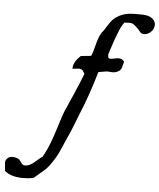

<svg xmlns="http://www.w3.org/2000/svg" viewBox="-308 -789 905 1090"><g transform="rotate(5 144.5 -243.5)"><path d="M534.2 -683.6Q534.2 -660.2 516.6 -643.1Q499 -626 477.5 -626H472.7Q464.8 -627 459.5 -631.3Q454.1 -635.7 448.2 -643.6Q442.4 -651.4 437.5 -655.3Q434.6 -657.2 425.3 -666.5Q416 -675.8 408.2 -679.2Q400.4 -682.6 388.7 -682.6Q385.7 -682.6 378.4 -682.1Q371.1 -681.6 366.2 -681.6H361.3Q349.6 -666 342.3 -651.4Q335 -636.7 327.1 -614.7Q319.3 -592.8 314.5 -582Q294.9 -525.4 285.2 -494.1Q285.2 -493.2 287.1 -474.6Q292 -469.7 299.8 -469.7Q305.7 -469.7 321.8 -473.1Q337.9 -476.6 346.7 -476.6Q367.2 -476.6 378.9 -459Q376 -452.1 373.5 -440.4Q371.1 -428.7 367.2 -420.4Q363.3 -412.1 355.5 -406.2Q339.8 -394.5 317.4 -394.5Q312.5 -394.5 302.7 -395.5Q293 -396.5 287.1 -396.5Q285.2 -396.5 238.3 -388.7Q197.3 -248 150.4 -136.7Q146.5 -127 128.9 -81.5Q111.3 -36.1 97.7 -7.8Q89.8 9.8 77.6 37.6Q65.4 65.4 58.6 81.1Q51.8 96.7 38.6 118.7Q25.4 140.6 9.8 162.1Q-2 177.7 -15.6 190.4Q-29.3 203.1 -46.9 217.3Q-64.5 231.4 -76.2 242.2Q-102.5 248 -134.8 248Q-206.1 248 -241.2 215.8V210.9Q-241.2 203.1 -243.2 189.9Q-245.1 176.8 -245.1 170.9Q-245.1 154.3 -233.4 144Q-221.7 133.8 -205.1 133.8Q-191.4 133.8 -174.8 139.6Q-166 142.6 -155.8 158.7Q-145.5 174.8 -134.8 175.8H-127.9Q-104.5 175.8 -74.2 148.9Q-43.9 122.1 -35.2 117.2Q-11.7 76.2 5.4 30.3Q22.5 -15.6 38.1 -67.4Q53.7 -119.1 64.5 -146.5Q73.2 -167 106 -241.2Q138.7 -315.4 160.2 -371.1Q159.2 -373 153.8 -382.3Q148.4 -391.6 142.6 -394.5Q134.8 -398.4 125 -398.4Q120.1 -398.4 108.4 -396.5Q96.7 -394.5 89.8 -394.5V-396.5Q89.8 -432.6 130.9 -470.7L189.5 -476.6Q198.2 -495.1 209.5 -541Q220.7 -586.9 236.3 -611.3Q248 -625 261.2 -647Q274.4 -668.9 286.6 -684.1Q298.8 -699.2 318.4 -710.9Q356.4 -735.4 413.1 -735.4H455.1Q504.9 -735.4 525.4 -709Q534.2 -697.3 534.2 -683.6Z"/></g></svg>

Font: Essays1743
Style: Italic
Weight: 500
Italic angle: -10°
Designer: Based on the typeface in a 1743 English translation of the essays of Montaigne.  PostScript/TrueType font designed by Jo
Version: Version 002.100